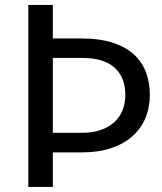

<svg xmlns="http://www.w3.org/2000/svg" viewBox="-20 -736 638 756"><path d="M303 -213Q344.5 -213 376.2 -224Q408 -235 429.8 -254.8Q451.5 -274.5 462.5 -302Q473.5 -329.5 473.5 -362.5Q473.5 -431 431.2 -469.5Q389 -508 303 -508H188V-213ZM303 -584.5Q371 -584.5 421.2 -568.8Q471.5 -553 504.5 -524Q537.5 -495 553.8 -454Q570 -413 570 -362.5Q570 -312.5 552.5 -271Q535 -229.5 501.2 -199.5Q467.5 -169.5 417.8 -152.8Q368 -136 303 -136H188V0H91.5V-716.5H188V-584.5Z"/></svg>

Font: Lato
Style: Regular
Weight: 400
Designer: Lukasz Dziedzic with Adam Twardoch and Botio Nikoltchev
Foundry: tyPoland Lukasz Dziedzic
Version: Version 2.015; 2015-08-06; http://www.latofonts.com/